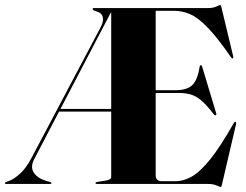

<svg xmlns="http://www.w3.org/2000/svg" viewBox="-34 -732 978 764"><path d="M408.5 -28V-288H201L102.5 -99.5Q85.5 -67 100.8 -44.5Q116 -22 152.5 -11.5L165 -8Q170.5 -6 170.5 -3.5Q170.5 0 166 0H-10Q-14.5 0 -14.5 -3.5Q-14.5 -6 -9 -8L2 -12Q21.5 -19 46 -41.2Q70.5 -63.5 90.5 -102L367.5 -625.5Q379.5 -649 374.5 -665.5Q369.5 -682 348.5 -687Q334.5 -691 334.5 -696.5Q334.5 -700 340 -700H795.5Q813.5 -700 826.8 -706Q840 -712 842.5 -712Q845 -712 847.5 -701L894 -507.5Q895 -501 892.5 -499.5Q889.5 -498.5 886 -503Q832.5 -580.5 794.2 -620.5Q756 -660.5 724.2 -674.8Q692.5 -689 658.5 -689H585.5V-373H664.5Q709 -373 730.5 -392.8Q752 -412.5 760.5 -467Q761.5 -472.5 765 -472.5Q769 -473 770.5 -466.5L826.5 -280.5Q828 -275 825 -273.5Q821.5 -272 818 -275.5Q791.5 -310 771 -328.8Q750.5 -347.5 728.8 -354.8Q707 -362 678.5 -362H585.5V-34.5Q585.5 -11 610 -11H665.5Q696 -11 728.5 -29Q761 -47 801.8 -97.2Q842.5 -147.5 897 -243.5Q901 -248.5 903.5 -247.5Q906.5 -246 905.5 -239L849.5 1Q847 12 845 12Q841 12 827.8 6Q814.5 0 794 0H351.5Q346 0 346 -3.5Q346 -7 353 -8L387 -13.5Q408.5 -17 408.5 -28ZM407 -682 206.5 -298.5H408.5V-682Z"/></svg>

Font: Fraunces 144pt S000
Style: Bold
Weight: 700
Version: Version 1.000; ttfautohint (v1.8.3)